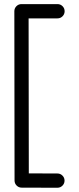

<svg xmlns="http://www.w3.org/2000/svg" viewBox="-20 -696 379 921"><path d="M83 -676.3H255.9Q270 -676.3 280 -666.3Q290 -656.2 290 -642.1Q290 -627.9 280 -617.9Q270 -607.9 255.9 -607.9H117.2L118.2 135.7L254.9 136.2H255.4Q269.5 136.2 279.5 146.2Q289.6 156.2 289.6 170.4Q289.6 184.6 279.5 194.6Q269.5 204.6 255.4 204.6H254.9L84 204.1Q69.8 204.1 59.8 194.1Q49.8 184.1 49.8 169.9L48.8 -642.1Q48.8 -656.2 58.8 -666.3Q68.8 -676.3 83 -676.3Z"/></svg>

Font: Manjari
Style: Regular
Weight: 400
Designer: Santhosh Thottingal <santhosh.thottingal@gmail.com>
Foundry: SMC
Version: Version 2.000